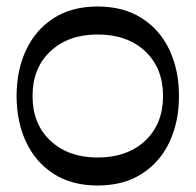

<svg xmlns="http://www.w3.org/2000/svg" viewBox="-20 -560 601 590"><path d="M280 10Q200 10 144.5 -26Q89 -62 60 -124Q31 -186 31 -265Q31 -344 60 -406Q89 -468 144.5 -504Q200 -540 280 -540Q360 -540 416 -504Q472 -468 501 -406Q530 -344 530 -265Q530 -186 501 -124Q472 -62 416 -26Q360 10 280 10ZM280 -76Q371 -76 426 -127.5Q481 -179 481 -265Q481 -351 426 -402.5Q371 -454 280 -454Q190 -454 135 -402.5Q80 -351 80 -265Q80 -179 135 -127.5Q190 -76 280 -76Z"/></svg>

Font: Spectral SC
Style: Bold
Weight: 700
Designer: Jean-Baptiste Levee
Foundry: Production Type
Version: Version 2.001